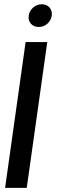

<svg xmlns="http://www.w3.org/2000/svg" viewBox="-20 -902 294 922"><path d="M4.5 0 103 -700H207L108.5 0ZM166 -772.5Q142.5 -772.5 128.5 -788Q114.5 -803.5 118 -827Q121 -850 139.2 -865.8Q157.5 -881.5 181 -881.5Q204 -881.5 217.8 -865.8Q231.5 -850 228.5 -827Q225 -803.5 207.2 -788Q189.5 -772.5 166 -772.5Z"/></svg>

Font: Urbanist SemiBold
Style: Italic
Weight: 600
Italic angle: -8°
Designer: Corey Hu
Foundry: Corey Hu
Version: Version 1.321; ttfautohint (v1.8.4.7-5d5b)